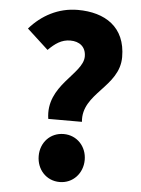

<svg xmlns="http://www.w3.org/2000/svg" viewBox="-55 -824 646 881"><g transform="rotate(5 268.0 -383.0)"><path d="M176 -270H331C318 -402 489 -443 489 -582C489 -721 393 -780 268 -780C178 -780 102 -738 47 -675L145 -585C176 -616 205 -637 246 -637C287 -637 318 -615 318 -570C318 -488 152 -424 176 -270ZM253 14C314 14 359 -35 359 -97C359 -159 314 -207 253 -207C191 -207 147 -159 147 -97C147 -35 191 14 253 14Z"/></g></svg>

Font: Noto Sans CJK HK Black
Style: Regular
Weight: 900
Designer: Ryoko NISHIZUKA 西塚涼子 (kana, bopomofo & ideographs); Paul D. Hunt (Latin, Greek & Cyrillic); Sandoll Communications 산돌커뮤니
Foundry: Adobe
Version: Version 2.004;hotconv 1.0.118;makeotfexe 2.5.65603